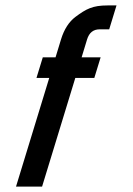

<svg xmlns="http://www.w3.org/2000/svg" viewBox="-20 -687 488 707"><path d="M39 0H135L257.3 -400H327.3L350.6 -476H280.6L300.7 -542C308.3 -566.7 323.7 -579 347.1 -579H382.1L409 -667H376C321 -667 297.3 -654.2 258.1 -625C234 -607 216.2 -579.3 204.7 -542L184.6 -476H137.6L114.3 -400H161.3Z"/></svg>

Font: Din Kursivschrift
Style: Eng
Weight: 400
Version: Version 1.089